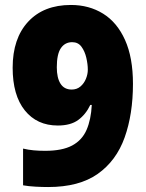

<svg xmlns="http://www.w3.org/2000/svg" viewBox="-20 -744 590 774"><path d="M516 -406Q516 -284 482.5 -190Q449 -96 374 -43Q299 10 174 10Q151 10 123 8.5Q95 7 73 3V-145Q94 -140 115.5 -138Q137 -136 162 -136Q231 -136 271 -157.5Q311 -179 329 -220.5Q347 -262 350 -321H344Q326 -283 295.5 -260.5Q265 -238 213 -238Q129 -238 80 -299Q31 -360 31 -471Q31 -589 93.5 -656.5Q156 -724 266 -724Q339 -724 395.5 -689Q452 -654 484 -583Q516 -512 516 -406ZM271 -574Q242 -574 225.5 -550Q209 -526 209 -473Q209 -430 224 -406.5Q239 -383 269 -383Q290 -383 304.5 -395.5Q319 -408 326.5 -426.5Q334 -445 334 -463Q334 -485 328 -511Q322 -537 308.5 -555.5Q295 -574 271 -574Z"/></svg>

Font: Noto Sans Hebrew SemiCondensed Black
Style: Regular
Weight: 900
Width: 4
Designer: Ben Nathan
Foundry: Google LLC
Version: Version 3.001; ttfautohint (v1.8.4.7-5d5b)